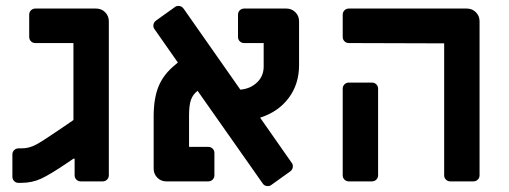

<svg xmlns="http://www.w3.org/2000/svg" viewBox="-20 -615 1726 651"><path d="M22 -16V-91Q22 -100 28 -106Q34 -112 43 -112H54Q79 -112 103 -125Q127 -138 197 -186L229 -208V-469H100Q91 -469 85 -475Q79 -481 79 -490V-565Q79 -574 85 -580Q91 -586 100 -586H306Q324 -586 336.5 -573.5Q349 -561 349 -543V-21Q349 -12 343 -6Q337 0 328 0H254Q245 0 239 -6Q233 -12 233 -21V-77H229L207 -62Q151 -24 120 -9.5Q89 5 52 5H42Q34 5 28 -1Q22 -7 22 -16Z M870 6 650 -307Q634 -295 627.5 -276.5Q621 -258 621 -224V-117H686Q695 -117 701 -111Q707 -105 707 -96V-21Q707 -12 701 -6Q695 0 686 0H544Q526 0 513.5 -12.5Q501 -25 501 -43V-220Q501 -282 518 -323Q535 -364 575 -396L583 -403L504 -516Q500 -521 500 -528Q500 -539 510 -546L573 -591Q578 -595 585 -595Q596 -595 603 -585L795 -311Q829 -314 851.5 -335.5Q874 -357 874 -389V-469H808Q799 -469 793 -475Q787 -481 787 -490V-565Q787 -574 793 -580Q799 -586 808 -586H951Q969 -586 981.5 -573.5Q994 -561 994 -543V-394Q994 -330 959 -283Q924 -236 862 -216L969 -63Q973 -58 973 -51Q973 -40 963 -33L900 12Q895 16 888 16Q876 16 870 6Z M1486 -21V-468L1163 -469Q1154 -469 1148 -475Q1142 -481 1142 -490V-565Q1142 -574 1148 -580Q1154 -586 1163 -586H1563Q1581 -586 1593.5 -573.5Q1606 -561 1606 -543V-21Q1606 -12 1600 -6Q1594 0 1585 0H1507Q1498 0 1492 -6Q1486 -12 1486 -21ZM1142 -21V-314Q1142 -323 1148 -329Q1154 -335 1163 -335H1241Q1250 -335 1256 -329Q1262 -323 1262 -314V-21Q1262 -12 1256 -6Q1250 0 1241 0H1163Q1154 0 1148 -6Q1142 -12 1142 -21Z"/></svg>

Font: Miriam Libre
Style: Bold
Weight: 700
Designer: Michal Sahar
Foundry: Hagilda
Version: Version 1.001